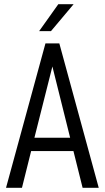

<svg xmlns="http://www.w3.org/2000/svg" viewBox="-20 -898 501 918"><path d="M331.1 -175.8H128.9L85 0H8.8L197.3 -690.4H263.7L452.1 0H375ZM315.4 -239.3 230.5 -580.1 144.5 -239.3ZM258.8 -877.9H332L223.6 -749H167Z"/></svg>

Font: Altinn-DIN Condensed
Style: Regular
Weight: 400
Width: 3
Designer: Charles Nix
Foundry: Altinn
Version: Version 2.00